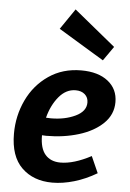

<svg xmlns="http://www.w3.org/2000/svg" viewBox="-58 -883 633 937"><g transform="rotate(5 258.5 -414.0)"><path d="M164 -214V-213Q164 -150 190.5 -119.5Q217 -89 265 -89Q330 -89 415 -134L451 -53Q397 -21 341 -4.5Q285 12 234 12Q141 12 84 -43.5Q27 -99 27 -210Q27 -298 63.5 -375Q100 -452 168.5 -499Q237 -546 328 -546Q411 -546 459 -508Q507 -470 507 -406Q507 -345 462 -301.5Q417 -258 343.5 -235.5Q270 -213 185 -213Q170 -213 164 -214ZM176 -301Q184 -300 200 -300Q268 -300 319.5 -324.5Q371 -349 371 -392Q371 -417 354 -432Q337 -447 309 -447Q262 -447 227 -405Q192 -363 176 -301ZM205 -739 274 -840 477 -674 428 -604Z"/></g></svg>

Font: Bitter Pro
Style: Bold Italic
Weight: 700
Italic angle: -9°
Designer: Sol Matas, and Bitter project Authors
Foundry: Sol Matas
Version: Version 1.010